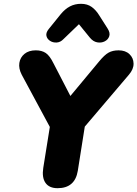

<svg xmlns="http://www.w3.org/2000/svg" viewBox="-20 -978 721 1007"><path d="M282 9Q238 9 218.5 -19Q199 -47 207 -98L249 -360L270 -259L94 -586Q77 -619 81.5 -648Q86 -677 108.5 -695.5Q131 -714 168 -714Q199 -714 220 -700Q241 -686 261 -645L363 -448H327L500 -656Q528 -690 549.5 -702Q571 -714 602 -714Q638 -714 659 -694Q680 -674 680.5 -644.5Q681 -615 656 -586L378 -259L432 -360L388 -82Q373 9 282 9ZM313 -773Q297 -756 277 -755Q257 -754 242 -764Q227 -774 223.5 -790Q220 -806 235 -825L298 -903Q321 -931 347 -944.5Q373 -958 405 -958Q438 -958 461 -941.5Q484 -925 502 -895L544 -829Q559 -806 553 -788Q547 -770 529 -761Q511 -752 489.5 -756Q468 -760 451 -781L394 -851Z"/></svg>

Font: Nunito ExtraLight Black
Style: Italic
Weight: 900
Italic angle: -9°
Version: Version 3.602